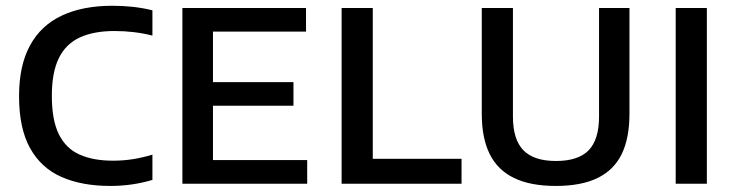

<svg xmlns="http://www.w3.org/2000/svg" viewBox="-20 -622 2493 650"><path d="M353.5 7.5Q257 7.5 188 -23Q119 -53.5 81.8 -120.5Q44.5 -187.5 44.5 -296.5Q44.5 -400.5 81.8 -468.5Q119 -536.5 189.8 -569.5Q260.5 -602.5 360.5 -602.5Q396 -602.5 430.2 -598.8Q464.5 -595 496 -587V-501.5Q464.5 -509.5 432.8 -513.2Q401 -517 367.5 -517Q297.5 -517 250.2 -495.2Q203 -473.5 179.2 -425.2Q155.5 -377 155.5 -297.5Q155.5 -215.5 179.2 -167.5Q203 -119.5 249.2 -98.8Q295.5 -78 362.5 -78Q396.5 -78 429 -83Q461.5 -88 496 -98.5V-13Q465.5 -3.5 428.8 2Q392 7.5 353.5 7.5Z M597.5 0V-595H1016V-515H701V-80H1020V0ZM661.5 -264V-344H973.5V-264Z M1136.5 0V-595H1242V-84.5H1542.5V0Z M1862 7.5Q1775.5 7.5 1720 -19.5Q1664.5 -46.5 1637.8 -100.5Q1611 -154.5 1611 -237V-595H1716.5V-227.5Q1716.5 -149.5 1752 -113.2Q1787.5 -77 1862 -77Q1937.5 -77 1972.8 -113.2Q2008 -149.5 2008 -227.5V-595H2111V-237Q2111 -154.5 2084.8 -100.5Q2058.5 -46.5 2003.2 -19.5Q1948 7.5 1862 7.5Z M2267.5 0V-595H2373V0Z"/></svg>

Font: Encode Sans SC Condensed Thin Medium
Style: Regular
Weight: 500
Version: Version 3.002